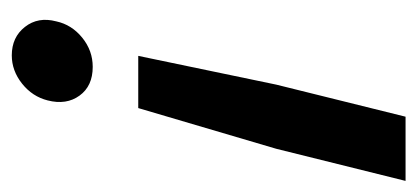

<svg xmlns="http://www.w3.org/2000/svg" viewBox="-216 -500 725 334"><g transform="rotate(90 147.0 -332.5)"><path d="M76.7 -210 126.7 -450 182.5 -675H294.2L238.3 -450L167.5 -210ZM75.8 10Q44.2 10 26.3 -12.9Q8.3 -35.8 16.7 -67.5Q22.5 -94.2 45 -112.5Q67.5 -130.8 95.8 -130.8Q129.2 -130.8 145.8 -107.9Q162.5 -85 154.2 -52.5Q147.5 -25.8 125 -7.9Q102.5 10 75.8 10Z"/></g></svg>

Font: Funnel Sans Medium
Style: Italic
Weight: 500
Italic angle: -14.036°
Version: Version 1.000; Beta; Release 5; Build 24; ttfautohint (v1.8.